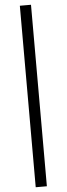

<svg xmlns="http://www.w3.org/2000/svg" viewBox="-73 -982 435 1252"><g transform="rotate(-5 144.5 -356.0)"><path d="M108 -950H181V238H108Z"/></g></svg>

Font: Lopes Sans
Style: Regular
Weight: 400
Designer: Gabriel Lam, Diego Maldonado
Foundry: TypeRant, Foresti Design
Version: Version 4.000